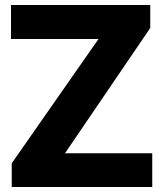

<svg xmlns="http://www.w3.org/2000/svg" viewBox="-20 -748 646 768"><path d="M27 -95 374 -592H24V-728H581V-636L240 -135H589V0H27Z"/></svg>

Font: Freesentation 9 Black
Style: Regular
Weight: 900
Designer: glyphs from Roboto by Christian Robertson / Hangul glyphs from Noto Sans CJK(Source Han Sans) by Jang Soo-young and Kang
Foundry: PT&
Version: Version 2.001